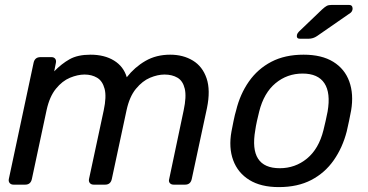

<svg xmlns="http://www.w3.org/2000/svg" viewBox="-20 -753 1502 783"><path d="M35 0Q25 0 19.5 -6.5Q14 -13 16 -23L117 -497Q122 -520 145 -520H190Q200 -520 205 -513.5Q210 -507 208 -497L201 -462Q231 -493 264 -511.5Q297 -530 349 -530Q406 -530 445 -506Q484 -482 497 -438Q529 -479 573 -504.5Q617 -530 674 -530Q727 -530 766.5 -506Q806 -482 822.5 -433.5Q839 -385 824 -312L762 -23Q757 0 735 0H688Q678 0 672.5 -6.5Q667 -13 670 -23L729 -303Q741 -359 733.5 -391Q726 -423 704 -436Q682 -449 651 -449Q623 -449 592 -436Q561 -423 534.5 -391Q508 -359 496 -303L436 -23Q431 0 409 0H362Q352 0 346.5 -6.5Q341 -13 343 -23L403 -303Q415 -359 406.5 -391Q398 -423 376 -436Q354 -449 325 -449Q297 -449 265.5 -436Q234 -423 208 -391Q182 -359 170 -304L110 -23Q105 0 83 0Z M1117 10Q1044 10 997 -19Q950 -48 931 -99.5Q912 -151 924 -217Q927 -233 932.5 -260Q938 -287 943 -303Q959 -369 995 -420.5Q1031 -472 1086.5 -501Q1142 -530 1218 -530Q1292 -530 1339 -501Q1386 -472 1404.5 -420.5Q1423 -369 1412 -303Q1409 -287 1403.5 -260Q1398 -233 1394 -217Q1377 -151 1341 -99.5Q1305 -48 1249.5 -19Q1194 10 1117 10ZM1121 -67Q1184 -67 1232 -106.5Q1280 -146 1299 -222Q1303 -237 1308 -260Q1313 -283 1316 -298Q1329 -374 1303 -413.5Q1277 -453 1214 -453Q1151 -453 1103.5 -413.5Q1056 -374 1037 -298Q1033 -283 1028 -260Q1023 -237 1021 -222Q994 -67 1121 -67ZM1203 -595Q1188 -595 1191 -611Q1193 -618 1199 -624L1293 -714Q1305 -725 1312.5 -729Q1320 -733 1334 -733H1403Q1418 -733 1418 -717Q1417 -707 1410 -701L1273 -606Q1257 -595 1238 -595Z"/></svg>

Font: Lubike
Style: Italic
Weight: 400
Italic angle: -12°
Foundry: Honoka55
Version: Version 1.000;July 22, 2022;FontCreator 14.0.0.2862 64-bit